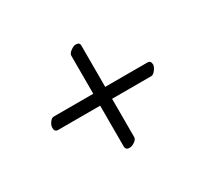

<svg xmlns="http://www.w3.org/2000/svg" viewBox="-96 -599 741 694"><g transform="rotate(-30 275.0 -251.5)"><path d="M250 -435.1Q250 -443.8 262.5 -452.9Q274.9 -461.9 283.2 -461.9Q300.3 -461.9 299.8 -448.2V-275.9H476.1Q490.2 -275.9 490.2 -258.8Q490.2 -251 481.2 -238.5Q472.2 -226.1 462.9 -226.1H299.8V-65.9Q299.8 -57.1 288.3 -49.1Q276.9 -41 266.1 -41Q250 -41 250 -56.2V-226.1H75.2Q60.1 -226.1 60.1 -242.2Q60.1 -253.4 68.1 -264.6Q76.2 -275.9 85 -275.9H250Z"/></g></svg>

Font: Linux Libertine Capitals
Style: Small Caps
Weight: 400
Designer: Philipp H. Poll
Foundry: Philipp H. Poll
Version: Version 5.1.3